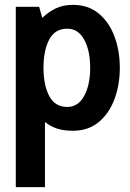

<svg xmlns="http://www.w3.org/2000/svg" viewBox="-20 -528 533 790"><path d="M45 242V-500H141L154 -454.5Q179.5 -479 209.5 -493.5Q239.5 -508 280 -508Q343 -508 386 -472.5Q429 -437 451 -378Q473 -319 473 -249Q473 -179 451 -120Q429 -61 386 -25.5Q343 10 280 10Q242 10 215.2 1.2Q188.5 -7.5 165 -26V242ZM257 -88Q301.5 -88 326.2 -133Q351 -178 351 -249Q351 -320.5 326.2 -365.2Q301.5 -410 257 -410Q206 -410 182.5 -365.2Q159 -320.5 159 -249Q159 -178 182.5 -133Q206 -88 257 -88Z"/></svg>

Font: Cabin Condensed
Style: Bold
Weight: 700
Width: 3
Designer: Pablo Impallari
Foundry: Pablo Impallari. http://www.impallari.com Igino Marini. http://www.ikern.com
Version: Version 3.001; ttfautohint (v1.8.3)